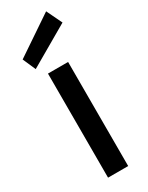

<svg xmlns="http://www.w3.org/2000/svg" viewBox="-200 -790 638 826"><g transform="rotate(-30 119.5 -376.5)"><path d="M70 0V-517H170V0ZM34 -560 6 -624 197 -753 234 -676Z"/></g></svg>

Font: DM Sans 11pt Medium
Style: Regular
Weight: 500
Version: Version 4.004;gftools[0.9.30]